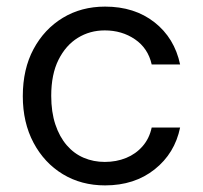

<svg xmlns="http://www.w3.org/2000/svg" viewBox="-20 -549 615 581"><path d="M298 12Q226 12 170 -22Q114 -56 81.5 -117Q49 -178 49 -258Q49 -340 81.5 -400.5Q114 -461 170 -495Q226 -529 298 -529Q387 -529 447.5 -481.5Q508 -434 525 -354H439Q428 -403 388.5 -430Q349 -457 297 -457Q252 -457 215.5 -434.5Q179 -412 157 -368Q135 -324 135 -259Q135 -210 147.5 -172.5Q160 -135 182 -109.5Q204 -84 233.5 -71.5Q263 -59 297 -59Q332 -59 361.5 -71Q391 -83 411.5 -106.5Q432 -130 439 -163H525Q509 -85 448 -36.5Q387 12 298 12Z"/></svg>

Font: DM Sans 11pt
Style: Regular
Weight: 400
Version: Version 4.004;gftools[0.9.30]